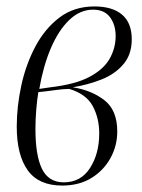

<svg xmlns="http://www.w3.org/2000/svg" viewBox="-20 -566 442 596"><path d="M173 10Q100 10 66 -37.5Q32 -85 32 -173Q32 -235 46 -300Q60 -365 89.5 -421Q119 -477 164.5 -511.5Q210 -546 273 -546Q329 -546 359 -520.5Q389 -495 389 -444Q389 -397 363 -366.5Q337 -336 295.5 -319.5Q254 -303 206 -295Q264 -286 304 -255Q344 -224 344 -158Q344 -113 322.5 -74.5Q301 -36 263 -13Q225 10 173 10ZM136 -295Q214 -304 258 -327.5Q302 -351 320.5 -384Q339 -417 339 -454Q339 -489 321.5 -512.5Q304 -536 269 -536Q228 -536 194.5 -503.5Q161 -471 137.5 -415.5Q114 -360 102 -290ZM178 0Q231 0 259.5 -44.5Q288 -89 288 -152Q288 -199 268 -236.5Q248 -274 195 -290Q177 -290 149 -286Q121 -282 99 -280Q95 -256 92.5 -225Q90 -194 90 -166Q90 -83 110.5 -41.5Q131 0 178 0Z"/></svg>

Font: Noto Serif Display ExtraCondensed Light
Style: Italic
Weight: 300
Width: 2
Italic angle: -12°
Designer: Monotype Design Team
Foundry: Monotype Imaging Inc.
Version: Version 2.009